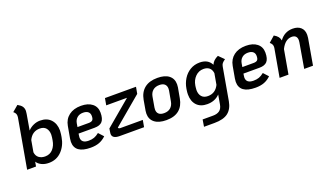

<svg xmlns="http://www.w3.org/2000/svg" viewBox="-82 -1361 3814 2214"><g transform="rotate(-20 1825.0 -254.5)"><path d="M155 -56 145 0H36L143 -605Q144 -611 144 -622Q144 -639 137 -652Q130 -665 113 -679L186 -741Q223 -721 239 -698.5Q255 -676 255 -643Q255 -633 251 -607L218 -415Q246 -446 286 -464Q326 -482 368 -482Q453 -482 500 -430.5Q547 -379 547 -297Q547 -283 543 -251L538 -219Q522 -119 459 -53.5Q396 12 301 12Q250 12 211.5 -7Q173 -26 155 -56ZM428 -219 433 -251Q436 -269 436 -285Q436 -335 410.5 -366Q385 -397 334 -397Q241 -397 198 -306L173 -164Q179 -118 209.5 -95.5Q240 -73 285 -73Q344 -73 381 -114Q418 -155 428 -219Z M733 -169Q730 -156 730 -143Q730 -72 819 -72Q858 -72 887 -82.5Q916 -93 948 -119L1003 -59Q965 -22 920 -5Q875 12 814 12Q620 12 620 -129Q620 -141 624 -169L650 -315Q664 -393 721.5 -437Q779 -481 870 -481Q956 -481 1006.5 -441Q1057 -401 1057 -330Q1057 -255 1027.5 -222Q998 -189 933 -189H736ZM757 -307 750 -264H889Q920 -264 934.5 -277.5Q949 -291 949 -328Q949 -362 927.5 -380Q906 -398 865 -398Q821 -398 792.5 -373.5Q764 -349 757 -307Z M1528 -388 1185 -99Q1189 -84 1211 -84H1486L1471 0H1173Q1081 0 1081 -60Q1081 -66 1083 -78L1090 -123L1402 -386H1147L1162 -470H1543Z M1549 -137Q1549 -154 1552 -172L1574 -298Q1590 -387 1649 -434.5Q1708 -482 1808 -482Q1900 -482 1949 -443Q1998 -404 1998 -335Q1998 -318 1995 -298L1972 -172Q1957 -83 1900 -35.5Q1843 12 1743 12Q1650 12 1599.5 -27.5Q1549 -67 1549 -137ZM1863 -172 1886 -298Q1888 -314 1888 -321Q1888 -357 1866.5 -377Q1845 -397 1802 -397Q1752 -397 1721.5 -370.5Q1691 -344 1683 -298L1661 -172Q1659 -163 1659 -147Q1659 -112 1680.5 -92.5Q1702 -73 1745 -73Q1795 -73 1825 -99.5Q1855 -126 1863 -172Z M2616 -418Q2589 -399 2577.5 -384.5Q2566 -370 2562 -345L2492 53Q2476 143 2419.5 187.5Q2363 232 2250 232H2122L2136 147H2264Q2313 147 2343.5 125.5Q2374 104 2383 53L2403 -62Q2344 0 2248 0Q2166 0 2120.5 -48.5Q2075 -97 2075 -180Q2075 -207 2079 -231L2082 -251Q2092 -313 2124.5 -366Q2157 -419 2209 -450.5Q2261 -482 2327 -482Q2429 -482 2469 -403Q2480 -429 2500 -448Q2520 -467 2552 -482ZM2422 -173 2446 -308Q2440 -354 2413 -375.5Q2386 -397 2343 -397Q2284 -397 2242.5 -355Q2201 -313 2191 -251L2188 -231Q2185 -212 2185 -195Q2185 -145 2211 -115Q2237 -85 2287 -85Q2379 -85 2422 -173Z M2756 -169Q2753 -156 2753 -143Q2753 -72 2842 -72Q2881 -72 2910 -82.5Q2939 -93 2971 -119L3026 -59Q2988 -22 2943 -5Q2898 12 2837 12Q2643 12 2643 -129Q2643 -141 2647 -169L2673 -315Q2687 -393 2744.5 -437Q2802 -481 2893 -481Q2979 -481 3029.5 -441Q3080 -401 3080 -330Q3080 -255 3050.5 -222Q3021 -189 2956 -189H2759ZM2780 -307 2773 -264H2912Q2943 -264 2957.5 -277.5Q2972 -291 2972 -328Q2972 -362 2950.5 -380Q2929 -398 2888 -398Q2844 -398 2815.5 -373.5Q2787 -349 2780 -307Z M3603 -358Q3603 -340 3600 -320L3544 0H3436L3489 -309Q3491 -318 3491 -333Q3491 -364 3474.5 -380.5Q3458 -397 3426 -397Q3345 -397 3295 -295L3243 0H3134L3195 -345Q3196 -351 3196 -361Q3196 -377 3189 -390Q3182 -403 3165 -418L3238 -482Q3270 -464 3286 -443.5Q3302 -423 3306 -397Q3367 -482 3468 -482Q3531 -482 3567 -449.5Q3603 -417 3603 -358Z"/></g></svg>

Font: KoHo SemiBold
Style: Italic
Weight: 600
Italic angle: -10°
Version: Version 1.000; ttfautohint (v1.6)